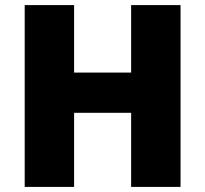

<svg xmlns="http://www.w3.org/2000/svg" viewBox="-20 -734 806 754"><path d="M689 0V-714H495V-449H271V-714H77V0H271V-291H495V0Z"/></svg>

Font: Noto Sans Sinhala Black
Style: Regular
Weight: 900
Designer: Jelle Bosma - Monotype Design Team
Foundry: Monotype Imaging Inc.
Version: Version 2.006